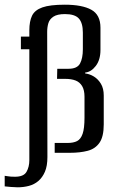

<svg xmlns="http://www.w3.org/2000/svg" viewBox="-60 -651 487 818"><path d="M15 147Q4 147 -14 145.5Q-32 144 -40 143V98Q-36 99 -33 99Q-30 99 -26 100Q-21 101 -13.5 101.5Q-6 102 4 102Q41 102 53 81Q65 60 65 31V-441H29V-495H65V-522Q65 -560 76.5 -584Q88 -608 120.5 -619.5Q153 -631 216 -631Q290 -631 329 -609.5Q368 -588 368 -533V-438Q368 -396 348 -370Q328 -344 303 -342V-338Q322 -336 340 -325Q358 -314 370 -294Q382 -274 382 -244V-121Q382 -69 364 -43Q346 -17 313.5 -8.5Q281 0 238 0H173V-42H228Q253 -42 268.5 -50Q284 -58 292 -81Q300 -104 300 -150V-239Q300 -267 290 -284Q280 -301 262 -308Q244 -315 218 -315H183L184 -358H232Q269 -358 281 -380.5Q293 -403 293 -441V-512Q293 -553 276 -572Q259 -591 217 -591Q184 -591 167.5 -580Q151 -569 146 -552Q141 -535 141 -516L142 18Q142 56 131.5 80.5Q121 105 103.5 120Q86 135 63 141Q40 147 15 147Z"/></svg>

Font: Alumni Sans Thin Medium
Style: Regular
Weight: 500
Version: Version 1.018